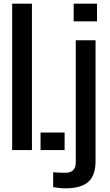

<svg xmlns="http://www.w3.org/2000/svg" viewBox="-20 -820 600 1049"><path d="M46.5 0V-800H154.5V0ZM201.5 0V-96H333V0ZM382.5 -703.5V-800H510V-703.5ZM337 209Q322 209 304 207Q286 205 270.5 202.5V121Q283 122.5 302.5 123.2Q322 124 336.5 124Q394 124 394 67.5V-600H502V59.5Q502 139 462 174Q422 209 337 209Z"/></svg>

Font: Big Shoulders Stencil Display
Style: Bold
Weight: 700
Designer: Patric King
Foundry: XO Type Co
Version: Version 1.000